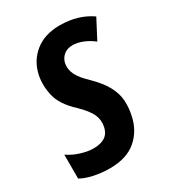

<svg xmlns="http://www.w3.org/2000/svg" viewBox="-152 -633 652 724"><g transform="rotate(-30 173.5 -271.0)"><path d="M115 10Q78 10 44.5 2.5Q11 -5 -9 -17V-121Q14 -105 44 -95.5Q74 -86 99 -86Q163 -86 173 -136Q179 -165 167.5 -190Q156 -215 121 -249Q71 -295 60 -341Q49 -387 58 -430Q70 -485 112 -518.5Q154 -552 219 -552Q299 -552 356 -512L312 -428Q290 -445 267 -454Q244 -463 224 -463Q201 -463 186 -451Q171 -439 166 -419Q161 -393 173 -369Q185 -345 214 -318Q253 -280 270.5 -247Q288 -214 289.5 -182.5Q291 -151 284 -120Q272 -62 230 -26Q188 10 115 10Z"/></g></svg>

Font: Noto Sans ExtraCondensed SemiBold
Style: Italic
Weight: 600
Width: 2
Italic angle: -12°
Designer: Monotype Design Team
Foundry: Monotype Imaging Inc.
Version: Version 2.013; ttfautohint (v1.8.4.7-5d5b)